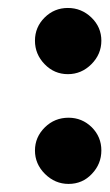

<svg xmlns="http://www.w3.org/2000/svg" viewBox="-20 -474 274 480"><path d="M233.4 -372.3Q233.4 -338.4 208.5 -313.5Q183.6 -288.6 149.7 -288.6Q115.7 -288.6 91.6 -313.5Q67.4 -338.4 67.4 -372.3Q67.4 -406.2 91.6 -430.2Q115.7 -454.1 149.7 -454.1Q183.6 -454.1 208.5 -430.2Q233.4 -406.2 233.4 -372.3ZM209.5 -39.1Q186 -14.2 151.4 -14.2Q117.7 -14.2 92.5 -39.1Q67.4 -64 67.4 -97.7Q67.4 -131.3 92.3 -155.8Q116.7 -179.7 151.4 -179.7Q185.1 -179.7 209.5 -155.8Q233.4 -131.8 233.4 -97.9Q233.4 -64 209.5 -39.1Z"/></svg>

Font: Dyuthi
Style: Regular
Weight: 400
Designer: Hiran Venugopalan, Hussain K H and Suresh P for Sawthanthra Malayalam Computing (SMC)
Version: Version 3.0.0+20221109